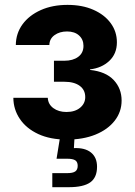

<svg xmlns="http://www.w3.org/2000/svg" viewBox="-20 -570 557 794"><path d="M256.8 7.3Q188 7.3 138.4 -15.6Q88.9 -38.6 62.3 -77.9Q35.6 -117.2 35.2 -165.5H177.7Q178.7 -139.2 200.4 -123Q222.2 -106.9 254.9 -106.9Q290 -106.9 311.3 -124.5Q332.5 -142.1 332.5 -168.5Q332.5 -198.2 309.6 -215.1Q286.6 -231.9 246.1 -231.9H203.1V-318.8H246.1Q281.7 -318.8 303.5 -335Q325.2 -351.1 325.2 -380.4Q325.2 -406.7 306.9 -423.3Q288.6 -439.9 257.3 -439.9Q226.6 -439.9 205.6 -424.8Q184.6 -409.7 184.1 -383.8H45.4Q45.9 -432.1 73.2 -469.5Q100.6 -506.8 148.7 -528.3Q196.8 -549.8 259.3 -549.8Q320.3 -549.8 366.2 -529.5Q412.1 -509.3 437.7 -474.4Q463.4 -439.5 463.4 -395Q463.4 -347.7 431.9 -318.1Q400.4 -288.6 352.5 -283.2V-280.8Q417.5 -273.9 450.2 -239Q482.9 -204.1 482.9 -154.3Q482.9 -107.4 454.3 -70.8Q425.8 -34.2 374.8 -13.4Q323.7 7.3 256.8 7.3ZM196.3 204.1V146H257.8Q281.2 146 291.3 138.9Q301.3 131.8 301.3 115.7Q301.3 99.6 291.3 93Q281.2 86.4 257.8 86.4H213.9L231.4 -21.5H288.1V0L285.6 42.5Q331.5 40.5 356.4 60.8Q381.3 81.1 381.3 119.6Q381.3 164.1 353.3 184.1Q325.2 204.1 264.6 204.1Z"/></svg>

Font: Inter 16pt
Style: Bold
Weight: 700
Version: Version 4.001;git-66647c0bb